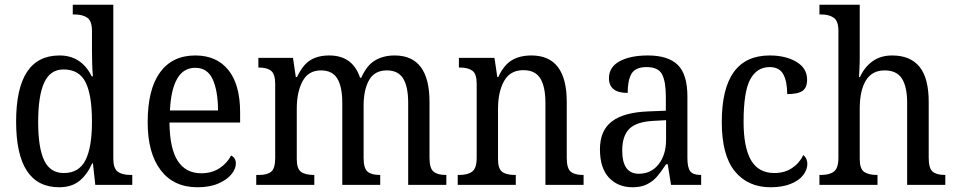

<svg xmlns="http://www.w3.org/2000/svg" viewBox="-20 -780 4033 810"><path d="M48 -267Q48 -546 231 -546Q323 -546 367 -458H372Q368 -501 368 -566V-650Q368 -691 348.5 -705Q329 -719 294 -719H287V-760H458V-111Q458 -70 476.5 -56Q495 -42 530 -42H538V0H382L372 -91H369Q347 -42 314 -16Q281 10 230 10Q48 10 48 -267ZM368 -267Q368 -379 341 -433Q314 -487 248 -487Q192 -487 166.5 -431.5Q141 -376 141 -266Q141 -156 166.5 -103Q192 -50 249 -50Q313 -50 340.5 -104Q368 -158 368 -267Z M603 -264Q603 -403 655 -474.5Q707 -546 804 -546Q894 -546 943.5 -484.5Q993 -423 993 -306V-263H695Q696 -153 730 -101Q764 -49 829 -49Q873 -49 905.5 -70Q938 -91 955 -124Q975 -114 975 -90Q975 -68 956.5 -45Q938 -22 901.5 -6Q865 10 813 10Q713 10 658 -62Q603 -134 603 -264ZM900 -314Q899 -400 876.5 -447Q854 -494 804 -494Q754 -494 727.5 -448Q701 -402 697 -314Z M1061 -42H1074Q1108 -42 1124.5 -56Q1141 -70 1141 -114V-426Q1141 -467 1124 -481Q1107 -495 1073 -495H1070V-536H1216L1228 -455H1233Q1257 -506 1289 -526Q1321 -546 1369 -546Q1468 -546 1499 -452H1504Q1527 -504 1562 -525Q1597 -546 1645 -546Q1792 -546 1792 -350V-114Q1792 -70 1809 -56Q1826 -42 1860 -42H1863V0H1702V-346Q1702 -414 1681 -448.5Q1660 -483 1612 -483Q1560 -483 1537 -442Q1514 -401 1514 -334V-114Q1514 -70 1530.5 -56Q1547 -42 1581 -42H1584V0H1424V-346Q1424 -414 1403 -448.5Q1382 -483 1334 -483Q1281 -483 1256.5 -437.5Q1232 -392 1232 -321V-109Q1232 -68 1250 -55Q1268 -42 1304 -42H1306V0H1061Z M1911 -42H1919Q1954 -42 1972.5 -56.5Q1991 -71 1991 -114V-427Q1991 -468 1973 -481.5Q1955 -495 1921 -495H1916V-536H2066L2078 -455H2082Q2106 -506 2139.5 -526Q2173 -546 2222 -546Q2371 -546 2371 -350V-114Q2371 -70 2387.5 -56Q2404 -42 2438 -42H2442V0H2281V-346Q2281 -414 2259.5 -449Q2238 -484 2188 -484Q2132 -484 2106.5 -438Q2081 -392 2081 -321V-109Q2081 -68 2098.5 -55Q2116 -42 2151 -42H2156V0H1911Z M2511 -150Q2511 -229 2561 -267.5Q2611 -306 2715 -310L2789 -313V-373Q2789 -436 2773 -466.5Q2757 -497 2708 -497Q2661 -497 2644.5 -469.5Q2628 -442 2628 -388Q2549 -388 2549 -450Q2549 -497 2594 -521.5Q2639 -546 2713 -546Q2799 -546 2839.5 -506Q2880 -466 2880 -373V-114Q2880 -73 2892 -57.5Q2904 -42 2935 -42H2938V0H2811L2797 -87H2790Q2766 -51 2749.5 -32.5Q2733 -14 2708.5 -2Q2684 10 2649 10Q2587 10 2549 -30.5Q2511 -71 2511 -150ZM2790 -191V-273L2735 -270Q2664 -266 2634.5 -236Q2605 -206 2605 -145Q2605 -47 2675 -47Q2727 -47 2758.5 -87Q2790 -127 2790 -191Z M3025 -265Q3025 -546 3227 -546Q3295 -546 3340 -519Q3385 -492 3385 -444Q3385 -410 3365.5 -396.5Q3346 -383 3301 -383Q3301 -436 3284.5 -466.5Q3268 -497 3227 -497Q3173 -497 3145 -445Q3117 -393 3117 -266Q3117 -158 3148.5 -104Q3180 -50 3247 -50Q3290 -50 3321.5 -71Q3353 -92 3369 -126Q3386 -112 3386 -88Q3386 -65 3369 -42Q3352 -19 3316.5 -4.5Q3281 10 3231 10Q3135 10 3080 -57.5Q3025 -125 3025 -265Z M3437 -42H3445Q3480 -42 3498.5 -56.5Q3517 -71 3517 -114V-651Q3517 -691 3497.5 -705Q3478 -719 3445 -719H3437V-760H3607V-536Q3607 -511 3605.5 -484.5Q3604 -458 3604 -455H3608Q3627 -497 3661 -521.5Q3695 -546 3744 -546Q3820 -546 3859 -498.5Q3898 -451 3898 -350V-114Q3898 -70 3914.5 -56Q3931 -42 3966 -42H3968V0H3807V-346Q3807 -414 3785 -448.5Q3763 -483 3712 -483Q3659 -483 3633 -440.5Q3607 -398 3607 -321V-109Q3607 -68 3625.5 -55Q3644 -42 3679 -42H3682V0H3437Z"/></svg>

Font: Noto Serif Narrow
Style: Regular
Weight: 400
Width: 4
Designer: Monotype Design Team
Foundry: Monotype Imaging Inc.
Version: Version 1.001